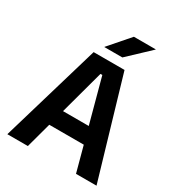

<svg xmlns="http://www.w3.org/2000/svg" viewBox="-193 -950 994 1074"><g transform="rotate(30 304.0 -413.0)"><path d="M16 0 204.5 -639H404L592 0H459.5L310.5 -552.5H298.5L148.5 0ZM159 -163V-267.5H448V-163ZM356.5 -826H497.5V-824.5L358.5 -693.5H242.5V-695Z"/></g></svg>

Font: Anek Gujarati Medium SemiBold
Style: Regular
Weight: 600
Version: Version 1.003